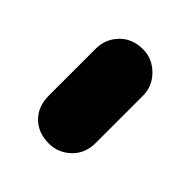

<svg xmlns="http://www.w3.org/2000/svg" viewBox="-70 -183 216 216"><g transform="rotate(45 37.5 -75.0)"><path d="M0 -38H75V-113H0ZM38 -75Q21 -75 10.5 -64Q0 -53 0 -38Q0 -21 10.5 -10.5Q21 0 38 0Q53 0 64 -10.5Q75 -21 75 -38Q75 -53 64 -64Q53 -75 38 -75ZM38 -150Q21 -150 10.5 -139Q0 -128 0 -113Q0 -96 10.5 -85.5Q21 -75 38 -75Q53 -75 64 -85.5Q75 -96 75 -113Q75 -128 64 -139Q53 -150 38 -150Z"/></g></svg>

Font: Wavefont Medium
Style: Regular
Weight: 500
Version: Version 3.004;gftools[0.9.33]